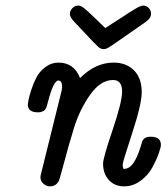

<svg xmlns="http://www.w3.org/2000/svg" viewBox="-20 -659 593 684"><path d="M79.1 -287.1Q79.1 -290 81.5 -303Q84 -315.9 91.6 -339.4Q99.1 -362.8 110.1 -383.8Q121.1 -404.8 142.1 -420.4Q163.1 -436 188 -436Q244.1 -436 265.1 -380.9Q320.3 -436 384.8 -436Q429.7 -436 457.3 -408.4Q484.9 -380.9 484.9 -331.1Q484.9 -288.1 450.9 -184.6Q417 -81.1 417 -73.2Q417 -64.5 419.9 -57.1Q440.9 -57.1 455.1 -78.1Q469.2 -99.1 478 -127.4Q486.8 -155.8 487.8 -158.2Q496.6 -172.4 515.1 -171.9H517.1Q553.2 -171.9 553.2 -143.1Q553.2 -134.3 545.2 -111.6Q537.1 -88.9 522.5 -62Q507.8 -35.2 481 -15.1Q454.1 4.9 421.9 4.9Q388.7 4.9 367.9 -17.6Q347.2 -40 347.2 -76.2Q347.2 -96.2 381.1 -196Q415 -295.9 415 -333Q415 -374 382.8 -374Q337.9 -374 300.5 -320.6Q263.2 -267.1 243.7 -203.6Q224.1 -140.1 208 -78.6Q191.9 -17.1 188 -11.2Q176.8 4.9 158.2 4.9Q145 4.9 134.5 -4.6Q124 -14.2 124 -27.8Q124 -33.7 128.9 -50.8L194.8 -316.9Q200.7 -336.9 201.2 -349.1Q201.2 -372.1 188 -372.1Q170.9 -372.1 151.9 -299.8Q150.9 -296.9 149.4 -291Q147.9 -285.2 147 -281.5Q146 -277.8 143.6 -272.9Q141.1 -268.1 137.9 -265.6Q134.8 -263.2 128.9 -261Q123 -258.8 116.2 -258.8H113.8Q79.1 -259.3 79.1 -287.1ZM229 -608.9Q229 -621.1 238 -630.1Q247.1 -639.2 258.8 -639.2Q267.6 -639.2 278.8 -630.6Q290 -622.1 323.2 -589.8Q343.3 -570.8 355 -559.1Q377.9 -573.2 411.9 -595.7Q445.8 -618.2 463.9 -628.7Q481.9 -639.2 490.2 -639.2Q501.5 -639.2 509.8 -630.6Q518.1 -622.1 518.1 -609.9Q518.1 -593.8 498 -580.1Q465.8 -558.1 422.9 -527.8Q377 -495.6 366.9 -489.7Q356.9 -483.9 349.1 -483.9Q339.4 -483.9 330.1 -491.9Q320.8 -500 279.8 -543.9Q255.9 -568.8 241.2 -585Q229 -599.1 229 -608.9Z"/></svg>

Font: CMU Typewriter Text
Style: Italic
Weight: 500
Italic angle: -14.04°
Version: Version 0.7.0